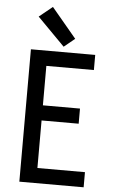

<svg xmlns="http://www.w3.org/2000/svg" viewBox="-63 -1021 627 1062"><g transform="rotate(5 250.0 -489.5)"><path d="M86 0H443V-84H179V-348H385V-432H179V-651H443V-735H86ZM265 -765 325 -814 187 -979 113 -919Z"/></g></svg>

Font: Iosevka SS08 Medium
Style: Regular
Weight: 500
Monospace: yes
Designer: Belleve Invis
Foundry: Belleve Invis
Version: Version 3.4.3; ttfautohint (v1.8.3)